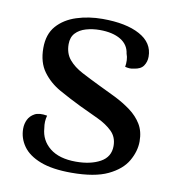

<svg xmlns="http://www.w3.org/2000/svg" viewBox="-66 -584 602 657"><g transform="rotate(10 235.0 -255.5)"><path d="M224 13Q158 13 116.5 -3Q75 -19 55.5 -46.5Q36 -74 36 -107Q36 -124 43 -138.5Q50 -153 65.5 -161.5Q81 -170 109 -165Q106 -154 105.5 -143.5Q105 -133 107 -121Q110 -79 142.5 -53Q175 -27 233 -27Q284 -27 317.5 -45.5Q351 -64 351 -102Q351 -133 331 -152.5Q311 -172 280 -186.5Q249 -201 215 -217Q176 -236 139.5 -256.5Q103 -277 79.5 -309Q56 -341 56 -391Q56 -439 81.5 -468Q107 -497 149 -510.5Q191 -524 239 -524Q321 -524 368.5 -498Q416 -472 416 -424Q416 -406 406.5 -392Q397 -378 373 -375Q365 -373 358 -373.5Q351 -374 343 -376Q345 -387 344.5 -399Q344 -411 340 -421Q336 -452 308.5 -468.5Q281 -485 236 -485Q211 -485 188.5 -478.5Q166 -472 152.5 -457.5Q139 -443 139 -419Q139 -387 156.5 -366Q174 -345 203.5 -329.5Q233 -314 266 -298Q296 -284 326 -269Q356 -254 381 -235.5Q406 -217 421 -192.5Q436 -168 436 -133Q436 -99 416.5 -65Q397 -31 351 -9Q305 13 224 13Z"/></g></svg>

Font: Arima Medium
Style: Regular
Weight: 500
Designer: Joana Correia and Natanael Gama
Foundry: NDISCOVER
Version: Version 1.101;gftools[0.9.23]